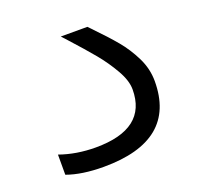

<svg xmlns="http://www.w3.org/2000/svg" viewBox="-103 -665 807 783"><g transform="rotate(-20 300.0 -274.0)"><path d="M61.5 -18.5V-106Q133.5 -80.5 217 -80.5Q438.5 -80.5 438.5 -252Q438.5 -290 411.5 -337.2Q384.5 -384.5 348.8 -427.8Q313 -471 258.5 -531L237 -554.5H352.5L365.5 -541Q419 -486 452.8 -445.5Q486.5 -405 510.8 -355.5Q535 -306 535 -253Q535 5 220.5 5Q126.5 5 61.5 -18.5Z"/></g></svg>

Font: JuliaMono Medium
Style: Regular
Weight: 500
Monospace: yes
Designer: cormullion
Foundry: corm
Version: Version 0.054; ttfautohint (v1.8.4)